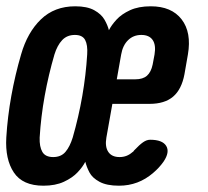

<svg xmlns="http://www.w3.org/2000/svg" viewBox="-40 -580 660 610"><path d="M546 -344Q537 -296 510 -273Q483 -250 435 -250H317L298 -143Q293 -114 304 -97.5Q315 -81 340 -81Q363 -81 380 -96Q384 -98 386 -102Q403 -120 414.5 -128Q426 -136 437 -136Q476 -136 488 -116.5Q500 -97 480 -67Q466 -47 447 -31Q400 10 338 10Q299 10 276 -2.5Q253 -15 244 -32.5Q235 -50 231 -66Q223 -50 206.5 -32.5Q190 -15 163 -2.5Q136 10 98 10Q32 10 4 -32Q-24 -74 -20 -143Q-16 -209 -4 -275.5Q8 -342 27 -407Q47 -477 90 -518.5Q133 -560 199 -560Q237 -560 259.5 -547.5Q282 -535 292 -517.5Q302 -500 306 -484Q314 -500 330 -517.5Q346 -535 373 -547.5Q400 -560 439 -560Q505 -560 537 -518.5Q569 -477 557 -407ZM129 -81Q154 -81 168 -97.5Q182 -114 191 -143Q210 -209 221.5 -275.5Q233 -342 237 -407Q239 -437 230.5 -453Q222 -469 198 -469Q173 -469 157.5 -452.5Q142 -436 133 -407Q114 -342 102 -275.5Q90 -209 86 -143Q85 -114 94.5 -97.5Q104 -81 129 -81ZM331 -328H390Q414 -328 427 -339.5Q440 -351 445 -375L451 -407Q456 -437 445 -453Q434 -469 409 -469Q384 -469 367 -452.5Q350 -436 345 -407Z"/></svg>

Font: Maple Mono
Style: Bold Italic
Weight: 700
Italic angle: -10°
Monospace: yes
Designer: subframe7536
Version: Version 7.000